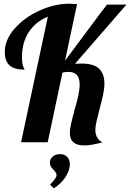

<svg xmlns="http://www.w3.org/2000/svg" viewBox="-20 -770 704 1039"><path d="M358 -50C358 -5.3 384 17 436 17C461.3 17 494.3 11.3 535 0C523 -4.7 513.5 -13 506.5 -25C499.5 -37 496 -50.7 496 -66C496 -79.3 498.3 -96 503 -116C507.7 -136 512.7 -156.3 518 -177C526.7 -209 533.3 -235.8 538 -257.5C542.7 -279.2 545 -299.7 545 -319C545 -352.3 535.7 -378.5 517 -397.5C498.3 -416.5 466.3 -426 421 -426L386 -425L664 -745H559C558.3 -745.7 517 -690.7 435 -580L332 -442L397 -748C379.7 -749.3 366.3 -750 357 -750C302.3 -750 247.7 -737.5 193 -712.5C138.3 -687.5 93.5 -654.8 58.5 -614.5C23.5 -574.2 6 -532.7 6 -490C6 -455.3 14.8 -430.5 32.5 -415.5C50.2 -400.5 77 -393 113 -393C113 -394.3 110.7 -399.8 106 -409.5C101.3 -419.2 99 -436.3 99 -461C99 -513.7 111.2 -558.7 135.5 -596C159.8 -633.3 194.3 -661.3 239 -680L94 0H238L318 -377C328.7 -379.7 339.7 -381 351 -381C391 -381 411 -358.3 411 -313C411 -295.7 408.7 -276 404 -254C399.3 -232 392.3 -205.3 383 -174C375 -144 368.8 -119.5 364.5 -100.5C360.2 -81.5 358 -64.7 358 -50ZM251 229 271 249C297 233 318 212.8 334 188.5C350 164.2 358 141 358 119C358 102.3 353.2 89 343.5 79C333.8 69 321.3 64 306 64C289.3 64 275.8 68.3 265.5 77C255.2 85.7 250 97 250 111C250 118.3 251.7 124.8 255 130.5C258.3 136.2 263.3 142.3 270 149C274 153 277.7 157.5 281 162.5C284.3 167.5 286 172.3 286 177C286 183 283.5 189.7 278.5 197C273.5 204.3 264.3 215 251 229Z"/></svg>

Font: DonutKreme
Style: Regular
Weight: 400
Designer: Impallari Type
Foundry: Impallari Type
Version: Version 2.100